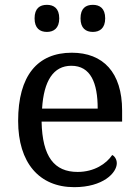

<svg xmlns="http://www.w3.org/2000/svg" viewBox="-20 -764 575 794"><path d="M364 -632C392 -632 415 -647 415 -688C415 -730 392 -744 364 -744C335 -744 313 -730 313 -688C313 -647 335 -632 364 -632ZM174 -632C202 -632 225 -647 225 -688C225 -730 202 -744 174 -744C145 -744 123 -730 123 -688C123 -647 145 -632 174 -632ZM287 10C406 10 463 -49 463 -89C463 -106 453 -119 444 -123C420 -87 370 -53 301 -53C205 -53 155 -115 152 -261H485V-307C485 -465 406 -546 277 -546C135 -546 55 -451 55 -264C55 -91 142 10 287 10ZM384 -315H154C161 -430 201 -492 275 -492C355 -492 384 -421 384 -315Z"/></svg>

Font: Noto Serif Devanagari
Style: Regular
Weight: 400
Designer: Universal Thirst, Indian Type Foundry and the Monotype Design Team
Foundry: Monotype Imaging Inc.
Version: Version 2.004